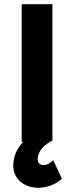

<svg xmlns="http://www.w3.org/2000/svg" viewBox="-20 -674 352 912"><path d="M90 0C66 26 43 63 43 112C43 181 100 218 163 218C198 218 239 204 264 183L274 175L233 87L218 99C210 105 199 110 188 110C172 110 159 102 159 83C159 53 177 23 221 -2L229 -6V-654H83V0Z"/></svg>

Font: Falling Sky
Style: Bd+
Weight: 400
Designer: Paul D. Hunt
Foundry: Adobe Systems Incorporated
Version: Version 1.02